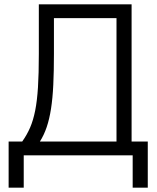

<svg xmlns="http://www.w3.org/2000/svg" viewBox="-20 -720 730 890"><path d="M595 0H90V150H20V-64H83Q105 -95 119.5 -128.5Q134 -162 143 -207Q152 -252 156 -315Q160 -378 160 -470V-700H590V-64H665V150H595ZM230 -470Q230 -389 227 -326.5Q224 -264 216.5 -216Q209 -168 196.5 -131Q184 -94 165 -64H520V-636H230Z"/></svg>

Font: Retni Sans
Style: Regular
Weight: 400
Designer: Vitaly Kuzmin
Foundry: ParaType Ltd.
Version: Version 1.00;March 2, 2019;FontCreator 11.5.0.2425 64-bit; t